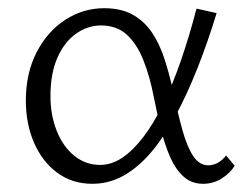

<svg xmlns="http://www.w3.org/2000/svg" viewBox="-20 -440 592 468"><path d="M205 8Q156 8 119.5 -19Q83 -46 63 -92Q43 -138 43 -195Q43 -262 69.5 -313Q96 -364 139.5 -392Q183 -420 234 -420Q275 -420 303 -404.5Q331 -389 349.5 -362Q368 -335 380 -299Q392 -263 401 -222Q413 -165 424.5 -123.5Q436 -82 451 -59.5Q466 -37 488 -37Q499 -37 510.5 -43Q522 -49 531 -61L552 -36Q541 -18 520.5 -5Q500 8 475 8Q447 8 427.5 -9.5Q408 -27 395 -56.5Q382 -86 372.5 -124Q363 -162 355 -203Q345 -255 329 -294.5Q313 -334 288.5 -356Q264 -378 226 -378Q194 -378 165.5 -358Q137 -338 120 -299.5Q103 -261 103 -206Q103 -159 118.5 -120.5Q134 -82 161.5 -60Q189 -38 224 -38Q252 -38 278 -55.5Q304 -73 329 -105.5Q354 -138 377 -185Q400 -232 420.5 -291Q441 -350 459 -419L508 -408Q486 -336 461 -273Q436 -210 408 -158Q380 -106 348.5 -69Q317 -32 281.5 -12Q246 8 205 8Z"/></svg>

Font: Ysabeau Office Light
Style: Regular
Weight: 300
Designer: Christian Thalmann (Catharsis Fonts)
Version: Version 2.001;gftools[0.9.30]; featfreeze: tnum,lnum,ss02